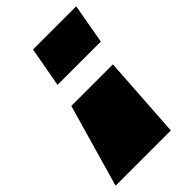

<svg xmlns="http://www.w3.org/2000/svg" viewBox="-285 -670 865 865"><g transform="rotate(-45 147.0 -237.5)"><path d="M302 -284H37L-76 111H276ZM336 -395 370 -586H95L60 -395Z"/></g></svg>

Font: Anybody ExtraExpanded Black
Style: Italic
Weight: 900
Width: 8
Italic angle: -10°
Version: Version 1.113;gftools[0.9.25]